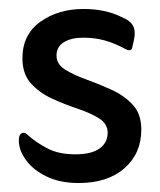

<svg xmlns="http://www.w3.org/2000/svg" viewBox="-20 -397 357 428"><path d="M259 -288Q235 -301 213 -307Q191 -313 165 -313Q139 -313 122.5 -303Q106 -293 106 -273Q106 -254 125 -242Q144 -230 172 -220Q200 -210 228.5 -197Q257 -184 276 -163.5Q295 -143 295 -108Q295 -55 257.5 -22Q220 11 155 11Q114 11 84 -3.5Q54 -18 38 -40Q22 -62 22 -84Q22 -101 33 -101Q37 -101 42 -96Q61 -79 86 -66Q111 -53 148 -53Q184 -53 202 -66Q220 -79 220 -101Q220 -121 201 -133Q182 -145 153.5 -154.5Q125 -164 96.5 -177Q68 -190 49 -211Q30 -232 30 -267Q30 -320 70 -348.5Q110 -377 166 -377Q215 -377 251 -359Q271 -351 277 -338.5Q283 -326 278 -305L275 -292Q274 -285 268 -285Q266 -285 263.5 -286Q261 -287 259 -288Z"/></svg>

Font: Zain
Style: Regular
Weight: 400
Designer: Zain,Boutros
Foundry: Mobile Telecommunications Company (Zain), 2024
Version: Version 1.51; ttfautohint (v1.8.4)